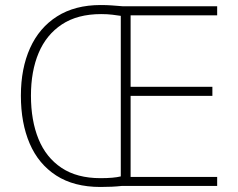

<svg xmlns="http://www.w3.org/2000/svg" viewBox="-20 -739 945 763"><path d="M380 -719Q405 -719 424.5 -717.5Q444 -716 469 -714H843V-678H499V-394H824V-358H499V-36H843V0H463Q445 2 424.5 3Q404 4 379 4Q274 4 203.5 -41.5Q133 -87 98 -168.5Q63 -250 63 -359Q63 -467 99.5 -548Q136 -629 207 -674Q278 -719 380 -719ZM382 -683Q288 -683 226 -642Q164 -601 133.5 -528.5Q103 -456 103 -359Q103 -260 133 -186.5Q163 -113 224.5 -72Q286 -31 379 -31Q432 -31 460 -38V-676Q447 -678 427 -680.5Q407 -683 382 -683Z"/></svg>

Font: Noto Sans Gujarati UI ExtraLight
Style: Regular
Weight: 200
Designer: Jelle Bosma - Monotype Design Team, Universal Thirst
Foundry: Monotype Imaging Inc.
Version: Version 2.106; ttfautohint (v1.8.4.7-5d5b)